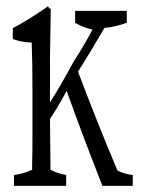

<svg xmlns="http://www.w3.org/2000/svg" viewBox="-20 -546 466 615"><path d="M24.9 14.6Q53.7 11.2 83 -2.4Q83 -2.4 83 -5.9Q83 -7.3 83 -18.6Q84 -60.5 84 -112.8Q84 -150.9 84 -198.2Q84 -222.2 84 -255.9Q84 -346.2 81.5 -409.7Q51.3 -410.2 21 -420.9Q21 -433.6 21 -455.6Q77.1 -485.8 133.8 -525.9Q138.2 -517.1 142.6 -518.1Q141.6 -432.6 140.1 -356.9Q140.1 -282.2 140.1 -217.8Q178.2 -278.3 215.8 -348.6Q246.1 -395 276.4 -451.2Q248.5 -457 220.7 -472.7Q220.7 -486.8 220.7 -511.2Q220.7 -511.2 386.2 -511.2Q386.2 -487.3 386.2 -473.1Q350.6 -460 314.5 -456.5Q271 -381.3 230 -316.4Q291.5 -152.8 356.4 0.5Q380.9 12.2 405.3 14.6Q405.3 37.1 405.3 49.3Q405.3 49.3 308.1 49.3Q250 -97.7 193.4 -254.9Q167 -205.1 140.1 -165Q140.1 -134.3 140.6 -112.8Q141.1 -61 141.6 -19Q141.6 -7.3 141.6 -5.9Q141.6 -2.4 141.6 -2.4Q166.5 10.7 191.9 14.2Q191.9 36.6 191.9 49.3Q191.9 49.3 24.9 49.3Q24.9 37.1 24.9 14.6Z"/></svg>

Font: Scarab Serif
Style: Light
Weight: 300
Designer: John Roberts
Foundry: Scarab
Version: 1.0